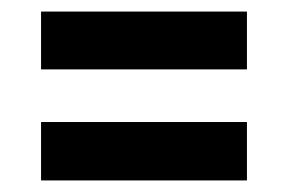

<svg xmlns="http://www.w3.org/2000/svg" viewBox="-20 -518 498 332"><path d="M51 -398H407V-498H51ZM51 -206H407V-307H51Z"/></svg>

Font: Kathrein 77 Bold Condensed
Style: Regular
Weight: 700
Width: 3
Designer: Lazydogs Typefoundry, based on Open Sans by Ascender Corporation
Foundry: Lazydogs Typefoundry
Version: Version 1.003;PS 001.003;hotconv 1.0.88;makeotf.lib2.5.64775